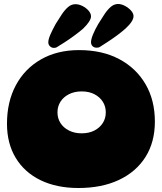

<svg xmlns="http://www.w3.org/2000/svg" viewBox="-20 -949 811 962"><path d="M373 -7Q264 -7 183.5 -46Q103 -85 59 -157.5Q15 -230 15 -329Q15 -439 59.5 -522Q104 -605 185.5 -651.5Q267 -698 376 -698Q492 -698 577 -653Q662 -608 709 -527.5Q756 -447 756 -340Q756 -237 709 -162.5Q662 -88 576 -47.5Q490 -7 373 -7ZM389 -281Q426 -281 453 -295Q480 -309 495 -332.5Q510 -356 510 -386Q510 -416 495 -439.5Q480 -463 453 -477Q426 -491 389 -491Q353 -491 325.5 -477Q298 -463 283 -439.5Q268 -416 268 -386Q268 -356 283 -332.5Q298 -309 325.5 -295Q353 -281 389 -281ZM464 -710Q452 -710 444 -717.5Q436 -725 436 -738Q436 -752 446 -776.5Q456 -801 473 -830Q489 -856 504 -878.5Q519 -901 535.5 -915Q552 -929 572 -929Q588 -929 606 -919.5Q624 -910 636.5 -896Q649 -882 649 -868Q649 -843 609 -806Q590 -789 565.5 -771Q541 -753 518.5 -738.5Q496 -724 482 -715Q478 -712 473.5 -711Q469 -710 464 -710ZM250 -709Q239 -709 230.5 -717Q222 -725 222 -737Q222 -752 232.5 -776Q243 -800 259 -829Q275 -855 290 -877.5Q305 -900 321.5 -914Q338 -928 358 -928Q375 -928 393 -919Q411 -910 423.5 -896Q436 -882 436 -867Q436 -844 396 -805Q376 -788 351.5 -770Q327 -752 304.5 -737.5Q282 -723 267 -714Q263 -711 258.5 -710Q254 -709 250 -709Z"/></svg>

Font: DynaPuff
Style: Bold
Weight: 700
Designer: Toshi Omagari, Jennifer Daniel
Foundry: Google Fonts
Version: Version 2.000